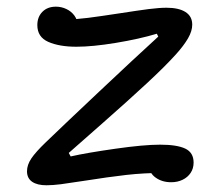

<svg xmlns="http://www.w3.org/2000/svg" viewBox="-20 -548 660 576"><path d="M61 -34.3Q61 -53.3 74.1 -72.8Q87.2 -92.2 117.2 -121Q177.2 -178.7 279.2 -274.8Q381.2 -371 454.8 -438.2L450.5 -446.8Q398 -431 327.9 -419.4Q257.8 -407.8 209.2 -407.8Q158 -407.8 125 -422.3Q92 -436.8 92 -472.7Q92 -497.2 107.2 -512.6Q122.5 -528 147.7 -528Q164.3 -528 179.2 -520.9Q194.2 -513.8 203.7 -500.6Q213.2 -487.3 213.2 -469.3L180.8 -489.7Q206.3 -489.7 243.9 -494.4Q281.5 -499.2 337.2 -507.8Q394.7 -516.7 426.3 -520.8Q458 -524.8 479.5 -524.8Q516.2 -524.8 536.4 -512Q556.7 -499.2 556.7 -474Q556.7 -454.8 544.1 -433.1Q531.5 -411.3 508.3 -385.5Q475.3 -348.8 420 -297.6Q364.7 -246.3 290.3 -180.8Q234.3 -131.5 186.3 -89.2L192 -78.7Q240.8 -89.7 326 -101.8Q411.2 -114 460.5 -114Q510.7 -114 535.8 -102.2Q560.8 -90.3 560.8 -60.3Q560.8 -42.7 551.9 -29.3Q543 -16 527.8 -8.7Q512.7 -1.3 493.5 -1.3Q466.3 -1.3 446.9 -15.2Q427.5 -29 427.5 -51.5L471.8 -29.3Q412.8 -29.3 358.8 -23.2Q304.8 -17 232 -5.5Q187.3 1.5 162.6 4.7Q137.8 7.8 119.2 7.8Q91.8 7.8 76.4 -2.7Q61 -13.3 61 -34.3Z"/></svg>

Font: Monaspace Radon Var
Style: Regular
Weight: 400
Designer: Riley Cran and the Lettermatic Team
Version: Version 1.000 (Monaspace Radon Var)